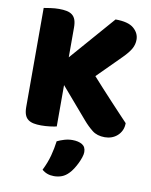

<svg xmlns="http://www.w3.org/2000/svg" viewBox="-94 -684 796 1010"><g transform="rotate(10 304.0 -179.5)"><path d="M234 -225V-4Q223 -1 199 2Q175 5 152 5Q129 5 111.5 1.5Q94 -2 82 -11Q70 -20 64 -36Q58 -52 58 -78V-606Q69 -608 93 -611.5Q117 -615 139 -615Q162 -615 179.5 -611.5Q197 -608 209 -599Q221 -590 227 -574Q233 -558 233 -532V-373L441 -612Q509 -612 538.5 -586.5Q568 -561 568 -526Q568 -500 555 -477Q542 -454 513 -425L388 -300Q413 -272 440.5 -242Q468 -212 494.5 -183.5Q521 -155 545.5 -129Q570 -103 588 -84Q588 -62 580 -45Q572 -28 558.5 -16Q545 -4 528 2Q511 8 492 8Q451 8 425 -12.5Q399 -33 375 -61ZM343 223Q326 241 306.5 248.5Q287 256 264 256Q226 256 200 233Q221 191 231.5 151.5Q242 112 247 73Q263 65 284.5 58.5Q306 52 328 52Q360 52 380 64Q400 76 400 104Q400 116 394.5 132.5Q389 149 381 165.5Q373 182 363 197.5Q353 213 343 223Z"/></g></svg>

Font: Baloo Tamma
Style: Regular
Weight: 400
Designer: Divya Kowshik and Ek Type
Foundry: Ek Type
Version: Version 1.443;PS 1.000;hotconv 16.6.51;makeotf.lib2.5.65220;